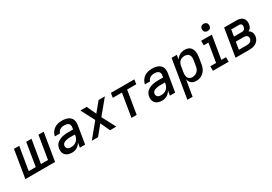

<svg xmlns="http://www.w3.org/2000/svg" viewBox="41 -1870 4525 3190"><g transform="rotate(-30 2304.0 -275.0)"><path d="M19 0H589L676 -530H576L503 -87H368L442 -530H341L268 -87H133L207 -530H106Z M914 8Q946 8 978 -2.5Q1010 -13 1036 -36.5Q1062 -60 1079 -89L1064 0H1165L1222 -345Q1227 -379 1223 -412Q1219 -445 1200 -470.5Q1181 -496 1153 -511.5Q1125 -527 1092 -532.5Q1059 -538 1025 -538Q988 -538 951 -529.5Q914 -521 880.5 -498Q847 -475 826 -441Q805 -407 798 -370H897Q903 -397 924.5 -417.5Q946 -438 972.5 -444.5Q999 -451 1025 -451Q1046 -451 1065.5 -446.5Q1085 -442 1100.5 -430Q1116 -418 1121.5 -399Q1127 -380 1124 -359L1117 -318H1026Q998 -318 970.5 -316Q943 -314 915.5 -307.5Q888 -301 861.5 -289.5Q835 -278 811.5 -259.5Q788 -241 775 -214.5Q762 -188 757 -161Q751 -126 758.5 -92Q766 -58 789 -34.5Q812 -11 845.5 -1.5Q879 8 914 8ZM942 -79Q918 -79 896.5 -86.5Q875 -94 864.5 -114.5Q854 -135 858 -158Q861 -174 871.5 -188Q882 -202 898 -209Q914 -216 929.5 -220.5Q945 -225 961.5 -227.5Q978 -230 994 -230.5Q1010 -231 1026 -231H1102L1099 -210Q1095 -183 1082 -157.5Q1069 -132 1046 -113Q1023 -94 995.5 -86.5Q968 -79 942 -79Z M1293 0H1413L1560 -179L1643 0H1763L1627 -260L1850 -530H1730L1583 -352L1501 -530H1380L1516 -270Z M2054 0H2154L2227 -443H2402L2416 -530H1966L1952 -443H2127Z M2642 8Q2674 8 2706 -2.5Q2738 -13 2764 -36.5Q2790 -60 2807 -89L2792 0H2893L2950 -345Q2955 -379 2951 -412Q2947 -445 2928 -470.5Q2909 -496 2881 -511.5Q2853 -527 2820 -532.5Q2787 -538 2753 -538Q2716 -538 2679 -529.5Q2642 -521 2608.5 -498Q2575 -475 2554 -441Q2533 -407 2526 -370H2625Q2631 -397 2652.5 -417.5Q2674 -438 2700.5 -444.5Q2727 -451 2753 -451Q2774 -451 2793.5 -446.5Q2813 -442 2828.5 -430Q2844 -418 2849.5 -399Q2855 -380 2852 -359L2845 -318H2754Q2726 -318 2698.5 -316Q2671 -314 2643.5 -307.5Q2616 -301 2589.5 -289.5Q2563 -278 2539.5 -259.5Q2516 -241 2503 -214.5Q2490 -188 2485 -161Q2479 -126 2486.5 -92Q2494 -58 2517 -34.5Q2540 -11 2573.5 -1.5Q2607 8 2642 8ZM2670 -79Q2646 -79 2624.5 -86.5Q2603 -94 2592.5 -114.5Q2582 -135 2586 -158Q2589 -174 2599.5 -188Q2610 -202 2626 -209Q2642 -216 2657.5 -220.5Q2673 -225 2689.5 -227.5Q2706 -230 2722 -230.5Q2738 -231 2754 -231H2830L2827 -210Q2823 -183 2810 -157.5Q2797 -132 2774 -113Q2751 -94 2723.5 -86.5Q2696 -79 2670 -79Z M3009 205H3109L3160 -100Q3167 -69 3184.5 -42.5Q3202 -16 3232 -4Q3262 8 3295 8Q3326 8 3357 0Q3388 -8 3415 -27Q3442 -46 3462 -73Q3482 -100 3492.5 -130Q3503 -160 3508 -190L3526 -300Q3532 -334 3533 -367.5Q3534 -401 3526 -432.5Q3518 -464 3499 -489.5Q3480 -515 3449.5 -526.5Q3419 -538 3385 -538Q3353 -538 3321.5 -529Q3290 -520 3262.5 -498Q3235 -476 3217 -448L3231 -530H3130ZM3269 -79Q3243 -79 3220.5 -91Q3198 -103 3188 -126Q3178 -149 3177 -175Q3176 -201 3181 -227L3199 -337Q3203 -360 3213 -382Q3223 -404 3242.5 -421Q3262 -438 3285 -444.5Q3308 -451 3331 -451Q3357 -451 3380 -441.5Q3403 -432 3416 -411.5Q3429 -391 3431 -365.5Q3433 -340 3428 -314L3410 -204Q3406 -180 3395.5 -156Q3385 -132 3364.5 -113.5Q3344 -95 3319 -87Q3294 -79 3269 -79Z M3618 0H3919V-87H3829L3902 -530H3697V-443H3787L3728 -87H3617ZM3873 -616Q3888 -616 3903.5 -621Q3919 -626 3929 -639.5Q3939 -653 3941 -668Q3945 -691 3939 -712Q3933 -733 3914 -744Q3895 -755 3873 -755Q3858 -755 3842.5 -749.5Q3827 -744 3817 -730.5Q3807 -717 3805 -702Q3801 -680 3807 -658.5Q3813 -637 3832 -626.5Q3851 -616 3873 -616Z M4051 0H4318Q4344 0 4369.5 -4Q4395 -8 4420 -18.5Q4445 -29 4466.5 -47.5Q4488 -66 4500 -90.5Q4512 -115 4516 -140Q4520 -167 4515.5 -193.5Q4511 -220 4495 -240Q4479 -260 4457 -272Q4475 -281 4490 -295.5Q4505 -310 4512.5 -328.5Q4520 -347 4524 -366Q4529 -399 4523 -431.5Q4517 -464 4496 -487.5Q4475 -511 4443.5 -520.5Q4412 -530 4378 -530H4138ZM4204 -318 4224 -443H4379Q4395 -443 4408 -434.5Q4421 -426 4424.5 -410Q4428 -394 4425 -377Q4422 -362 4414 -347Q4406 -332 4390.5 -325Q4375 -318 4360 -318ZM4165 -87 4189 -230H4340Q4362 -230 4382.5 -223Q4403 -216 4412.5 -196.5Q4422 -177 4418 -155Q4415 -139 4406 -124.5Q4397 -110 4381.5 -101.5Q4366 -93 4350 -90Q4334 -87 4318 -87Z"/></g></svg>

Font: Iosevka Sparkle Medium Oblique
Style: Regular
Weight: 500
Italic angle: -9°
Designer: Belleve Invis
Foundry: Belleve Invis
Version: Version 4.5.0; ttfautohint (v1.8.3)